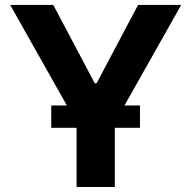

<svg xmlns="http://www.w3.org/2000/svg" viewBox="-20 -747 764 767"><path d="M20.6 -727.3H192.8L358.7 -414.1H365.8L531.6 -727.3H703.8L477.3 -325.6H539.1V-236.5H438.6V0H285.9V-236.5H184.7V-325.6H247.2Z"/></svg>

Font: Inter P
Style: Bold
Weight: 700
Designer: Rasmus Andersson
Foundry: rsms
Version: Version 3.018;git-588b23468